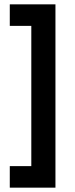

<svg xmlns="http://www.w3.org/2000/svg" viewBox="-20 -720 344 883"><path d="M235 -700H25V-601H124V44H25V143H235Z"/></svg>

Font: Mint Spirit No2
Style: Bold
Weight: 700
Designer: HARENDAL Hirwen
Foundry: Arkandis Digital Foundry.
Version: Version 1.004;FFEdit